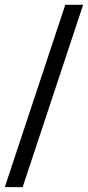

<svg xmlns="http://www.w3.org/2000/svg" viewBox="-30 -773 370 809"><path d="M65.4 15.6H-9.8L245.1 -752.9H320.3Z"/></svg>

Font: Jomolhari
Style: Regular
Weight: 400
Designer: Christopher J. Fynn
Foundry: Christopher  J.  Fynn (Karma Drubgy¸ Tenzin).
Version: Version 1.000